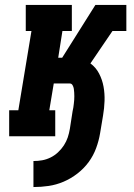

<svg xmlns="http://www.w3.org/2000/svg" viewBox="-20 -550 540 775"><path d="M115 205V100Q133 100 150 97Q167 94 183.5 86Q200 78 214 65Q228 52 238 36.5Q248 21 253.5 4.5Q259 -12 262 -30L273 -101Q275 -108 276 -116Q277 -124 278 -131.5Q279 -139 279.5 -146.5Q280 -154 280 -161.5Q280 -169 279.5 -176.5Q279 -184 278 -191.5Q277 -199 273 -206Q269 -213 262 -213H197L179 -105H203V0H17V-105H54L107 -425H84V-530H270V-425H232L215 -317H231L365 -530H470L458 -462L470 -530H490V-425H434L345 -294Q367 -278 380 -253Q393 -228 398 -200Q403 -172 402 -142.5Q401 -113 396 -84L384 -12Q379 18 368 48Q357 78 338 104Q319 130 292.5 150.5Q266 171 236.5 183.5Q207 196 176.5 200.5Q146 205 115 205Z"/></svg>

Font: Iosevka Slab Extrabold Oblique
Style: Regular
Weight: 800
Italic angle: -9°
Monospace: yes
Designer: Belleve Invis
Foundry: Belleve Invis
Version: Version 11.1.1; ttfautohint (v1.8.3)